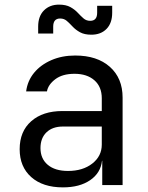

<svg xmlns="http://www.w3.org/2000/svg" viewBox="-20 -800 640 830"><path d="M252 10Q165 10 115 -34.5Q65 -79 65 -155Q65 -232 115 -276Q165 -320 250 -320H420V-375Q420 -425 388 -453Q356 -481 302 -481Q250 -481 219 -457.5Q188 -434 183 -405H93Q99 -451 127.5 -485.5Q156 -520 202 -540Q248 -560 305 -560Q400 -560 455 -511Q510 -462 510 -378V0H422V-105H421Q415 -52 369.5 -21Q324 10 252 10ZM274 -61Q338 -61 379 -93Q420 -125 420 -175V-253H252Q207 -253 181 -228Q155 -203 155 -160Q155 -114 186.5 -87.5Q218 -61 274 -61ZM375 -650Q345 -650 326 -660.5Q307 -671 294 -685Q281 -699 269 -709.5Q257 -720 240 -720Q210 -720 210 -685V-655H145V-685Q145 -730 170 -755Q195 -780 235 -780Q265 -780 284 -769.5Q303 -759 316 -745Q329 -731 341 -720.5Q353 -710 370 -710Q400 -710 400 -745V-775H465V-745Q465 -700 440.5 -675Q416 -650 375 -650Z"/></svg>

Font: JetBrainsMono NF
Style: Regular
Weight: 400
Designer: Philipp Nurullin, Konstantin Bulenkov
Foundry: JetBrains
Version: Version 2.251; ttfautohint (v1.8.3);Nerd Fonts 2.2.2